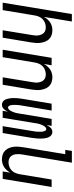

<svg xmlns="http://www.w3.org/2000/svg" viewBox="608 -1384 783 2040"><g transform="rotate(90 1000.0 -363.5)"><path d="M8 0 129 -735H208L159 -438Q170 -458 184.5 -475Q199 -492 218 -504.5Q237 -517 258.5 -522.5Q280 -528 301 -528Q327 -528 351.5 -520Q376 -512 393.5 -494.5Q411 -477 420.5 -454Q430 -431 434 -405.5Q438 -380 436 -353.5Q434 -327 430 -301L380 0H301L352 -312Q355 -329 356.5 -346Q358 -363 355.5 -379.5Q353 -396 346.5 -411Q340 -426 329 -437Q318 -448 302.5 -453Q287 -458 270 -458Q247 -458 223.5 -449.5Q200 -441 182.5 -423.5Q165 -406 155.5 -383Q146 -360 143 -337L87 0Z M508 0 594 -520H673L659 -438Q670 -458 684.5 -475Q699 -492 718 -504.5Q737 -517 758.5 -522.5Q780 -528 801 -528Q827 -528 851.5 -520Q876 -512 893.5 -494.5Q911 -477 920.5 -454Q930 -431 934 -405.5Q938 -380 936 -353.5Q934 -327 930 -301L880 0H801L852 -312Q855 -329 856.5 -346Q858 -363 855.5 -379.5Q853 -396 846.5 -411Q840 -426 829 -437Q818 -448 802.5 -453Q787 -458 770 -458Q747 -458 723.5 -449.5Q700 -441 682.5 -423.5Q665 -406 655.5 -383Q646 -360 643 -337L587 0Z M1093 8Q1076 8 1062 -0.5Q1048 -9 1040.5 -23Q1033 -37 1029 -52.5Q1025 -68 1023 -84.5Q1021 -101 1021 -118Q1021 -135 1022.5 -151.5Q1024 -168 1026 -185Q1028 -202 1031 -219L1081 -520H1154L1102 -209Q1100 -198 1098.5 -187.5Q1097 -177 1096 -166.5Q1095 -156 1094.5 -145.5Q1094 -135 1094 -125Q1094 -115 1094.5 -104.5Q1095 -94 1097.5 -84.5Q1100 -75 1105.5 -66Q1111 -57 1122 -57Q1134 -57 1143.5 -67Q1153 -77 1159 -88Q1165 -99 1169.5 -111Q1174 -123 1177.5 -135Q1181 -147 1183 -159Q1185 -171 1187 -183L1243 -520H1317L1308 -465Q1313 -476 1319.5 -487Q1326 -498 1335 -507.5Q1344 -517 1356 -522.5Q1368 -528 1380 -528Q1397 -528 1411 -519.5Q1425 -511 1433 -497Q1441 -483 1445 -467.5Q1449 -452 1450.5 -435.5Q1452 -419 1452 -402Q1452 -385 1451 -368.5Q1450 -352 1447.5 -335Q1445 -318 1443 -301L1393 0H1320L1371 -311Q1373 -322 1374.5 -332.5Q1376 -343 1377.5 -353.5Q1379 -364 1379 -374.5Q1379 -385 1379.5 -395Q1380 -405 1379 -415.5Q1378 -426 1375.5 -435.5Q1373 -445 1367.5 -454Q1362 -463 1351 -463Q1339 -463 1329.5 -453Q1320 -443 1314 -432Q1308 -421 1303.5 -409Q1299 -397 1295.5 -385Q1292 -373 1290 -361Q1288 -349 1287 -337L1231 0H1157L1166 -55Q1161 -44 1154 -33Q1147 -22 1138 -12.5Q1129 -3 1117 2.5Q1105 8 1093 8Z M1672 8Q1646 8 1621.5 0Q1597 -8 1580 -25.5Q1563 -43 1553 -66Q1543 -89 1539.5 -114.5Q1536 -140 1538 -166.5Q1540 -193 1544 -219L1618 -665H1572L1583 -735H1708L1621 -208Q1618 -191 1617 -174Q1616 -157 1618 -140.5Q1620 -124 1626.5 -109Q1633 -94 1644.5 -83Q1656 -72 1671.5 -67Q1687 -62 1704 -62Q1727 -62 1750.5 -70.5Q1774 -79 1791.5 -96.5Q1809 -114 1818 -137Q1827 -160 1831 -183L1887 -520H1966L1880 0H1801L1814 -82Q1804 -62 1789 -45Q1774 -28 1755 -15.5Q1736 -3 1714.5 2.5Q1693 8 1672 8Z"/></g></svg>

Font: Iosevka Oblique
Style: Regular
Weight: 400
Italic angle: -9°
Monospace: yes
Designer: Belleve Invis
Foundry: Belleve Invis
Version: Version 32.5.0; ttfautohint (v1.8.4)